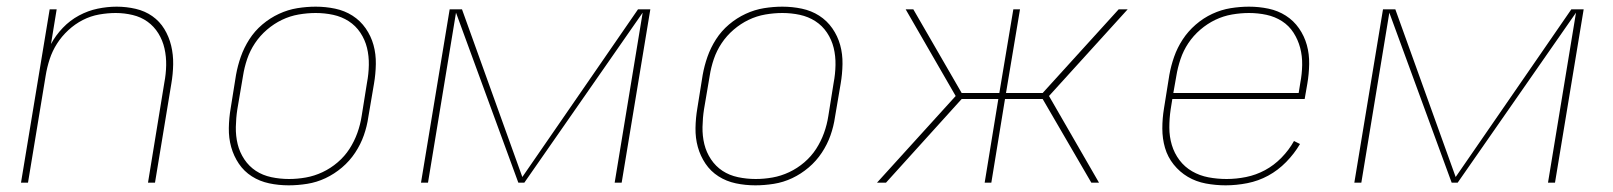

<svg xmlns="http://www.w3.org/2000/svg" viewBox="-20 -548 4840 576"><path d="M43 0 129 -520H150L133 -416Q147 -442 168.5 -464.5Q190 -487 217 -501.5Q244 -516 273 -522Q302 -528 330 -528Q359 -528 387 -521.5Q415 -515 437 -499.5Q459 -484 473 -461Q487 -438 493.5 -411Q500 -384 499.5 -355Q499 -326 494 -297L445 0H424L473 -300Q478 -326 478.5 -352Q479 -378 473.5 -402.5Q468 -427 455 -448Q442 -469 422.5 -483Q403 -497 378 -503Q353 -509 327 -509Q303 -509 277.5 -504.5Q252 -500 228.5 -488Q205 -476 185 -457.5Q165 -439 151 -417Q137 -395 129 -370.5Q121 -346 117 -321L64 0Z M846 8Q816 8 787.5 2Q759 -4 735.5 -19Q712 -34 696.5 -57Q681 -80 673.5 -107Q666 -134 666.5 -164Q667 -194 672 -223L688 -323Q693 -351 702.5 -378Q712 -405 728 -430Q744 -455 767 -474.5Q790 -494 817 -506.5Q844 -519 872 -523.5Q900 -528 927 -528Q957 -528 985.5 -522Q1014 -516 1037.5 -501Q1061 -486 1077 -463Q1093 -440 1100.5 -413Q1108 -386 1107.5 -356Q1107 -326 1102 -297L1085 -197Q1081 -169 1071.5 -142Q1062 -115 1045.5 -90Q1029 -65 1006 -45.5Q983 -26 956.5 -13.5Q930 -1 901.5 3.5Q873 8 846 8ZM847 -11Q872 -11 897.5 -15.5Q923 -20 947.5 -31.5Q972 -43 993 -61Q1014 -79 1028.5 -101.5Q1043 -124 1052 -149Q1061 -174 1065 -200L1081 -300Q1086 -326 1086.5 -353Q1087 -380 1081 -404.5Q1075 -429 1061 -450Q1047 -471 1026 -484.5Q1005 -498 979.5 -503.5Q954 -509 927 -509Q902 -509 876 -504.5Q850 -500 826 -488.5Q802 -477 781 -459Q760 -441 745 -418.5Q730 -396 721.5 -371Q713 -346 709 -320L692 -220Q688 -194 687.5 -167Q687 -140 693 -115.5Q699 -91 713 -70Q727 -49 747.5 -35.5Q768 -22 794 -16.5Q820 -11 847 -11Z M1243 0 1329 -520H1366L1547 -17L1894 -520H1931L1845 0H1824L1908 -510L1553 0H1535L1348 -510L1264 0Z M2246 8Q2216 8 2187.5 2Q2159 -4 2135.5 -19Q2112 -34 2096.5 -57Q2081 -80 2073.5 -107Q2066 -134 2066.5 -164Q2067 -194 2072 -223L2088 -323Q2093 -351 2102.5 -378Q2112 -405 2128 -430Q2144 -455 2167 -474.5Q2190 -494 2217 -506.5Q2244 -519 2272 -523.5Q2300 -528 2327 -528Q2357 -528 2385.5 -522Q2414 -516 2437.5 -501Q2461 -486 2477 -463Q2493 -440 2500.5 -413Q2508 -386 2507.5 -356Q2507 -326 2502 -297L2485 -197Q2481 -169 2471.5 -142Q2462 -115 2445.5 -90Q2429 -65 2406 -45.5Q2383 -26 2356.5 -13.5Q2330 -1 2301.5 3.5Q2273 8 2246 8ZM2247 -11Q2272 -11 2297.5 -15.5Q2323 -20 2347.5 -31.5Q2372 -43 2393 -61Q2414 -79 2428.5 -101.5Q2443 -124 2452 -149Q2461 -174 2465 -200L2481 -300Q2486 -326 2486.5 -353Q2487 -380 2481 -404.5Q2475 -429 2461 -450Q2447 -471 2426 -484.5Q2405 -498 2379.5 -503.5Q2354 -509 2327 -509Q2302 -509 2276 -504.5Q2250 -500 2226 -488.5Q2202 -477 2181 -459Q2160 -441 2145 -418.5Q2130 -396 2121.5 -371Q2113 -346 2109 -320L2092 -220Q2088 -194 2087.5 -167Q2087 -140 2093 -115.5Q2099 -91 2113 -70Q2127 -49 2147.5 -35.5Q2168 -22 2194 -16.5Q2220 -11 2247 -11Z M3277 0H3254L3108 -251H2995L2954 0H2934L2975 -251H2865L2638 0H2611L2847 -260L2697 -520H2720L2865 -269H2978L3020 -520H3040L2998 -269H3108L3336 -520H3363L3127 -260Z M3657 8Q3627 8 3597.5 2.5Q3568 -3 3543.5 -17.5Q3519 -32 3501 -54.5Q3483 -77 3475 -104.5Q3467 -132 3467 -162.5Q3467 -193 3472 -223L3488 -323Q3493 -351 3502.5 -378Q3512 -405 3528 -429.5Q3544 -454 3567 -474Q3590 -494 3617 -506.5Q3644 -519 3672 -523.5Q3700 -528 3727 -528Q3757 -528 3785.5 -522Q3814 -516 3837.5 -501Q3861 -486 3877 -463Q3893 -440 3900.5 -413Q3908 -386 3907.5 -356Q3907 -326 3902 -297L3894 -251H3497L3492 -220Q3488 -193 3488 -165.5Q3488 -138 3495.5 -113Q3503 -88 3518.5 -67.5Q3534 -47 3556.5 -34Q3579 -21 3605.5 -16Q3632 -11 3660 -11Q3689 -11 3718.5 -17Q3748 -23 3775 -37.5Q3802 -52 3824.5 -75Q3847 -98 3862 -125L3880 -116Q3863 -87 3838.5 -62Q3814 -37 3784.5 -21Q3755 -5 3722 1.5Q3689 8 3657 8ZM3876 -269 3881 -300Q3886 -326 3886.5 -353Q3887 -380 3880.5 -404.5Q3874 -429 3860.5 -450Q3847 -471 3826 -484.5Q3805 -498 3779.5 -503.5Q3754 -509 3727 -509Q3702 -509 3676 -504.5Q3650 -500 3626 -488.5Q3602 -477 3581 -459Q3560 -441 3545 -418.5Q3530 -396 3521.5 -370.5Q3513 -345 3509 -320L3500 -269Z M4043 0 4129 -520H4166L4347 -17L4694 -520H4731L4645 0H4624L4708 -510L4353 0H4335L4148 -510L4064 0Z"/></svg>

Font: Iosevka Aile Thin
Style: Italic
Weight: 100
Italic angle: -9°
Designer: Belleve Invis
Foundry: Belleve Invis
Version: Version 31.1.0; ttfautohint (v1.8.4)